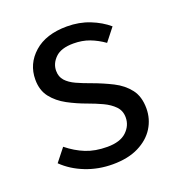

<svg xmlns="http://www.w3.org/2000/svg" viewBox="-100 -580 619 674"><g transform="rotate(-20 209.5 -243.0)"><path d="M209.5 12Q155.8 12 108.6 -6.6Q61.4 -25.1 28.1 -57.7L66 -105.6Q97.8 -79.9 132.4 -66Q167 -52.1 212.2 -52.1Q260.1 -52.1 283.9 -74.4Q307.7 -96.8 307.7 -127.6Q307.7 -152.6 291.6 -169.2Q275.5 -185.7 250.6 -197.4Q225.6 -209 198 -219Q161.8 -232 129 -249.6Q96.2 -267.3 75.5 -293.7Q54.8 -320.2 54.8 -360.1Q54.8 -418.9 99.4 -458.5Q144 -498.1 222.5 -498.1Q268.1 -498.1 306.9 -482.8Q345.7 -467.4 373.6 -443.5L335.8 -395.5Q310.3 -413.6 283.3 -423.8Q256.3 -434 223.5 -434Q177.4 -434 155.7 -412.8Q134 -391.6 134 -364.3Q134 -341.9 147.2 -327.3Q160.4 -312.7 183.7 -302Q207 -291.4 237.1 -280.7Q275.1 -266.8 309.5 -249.5Q344 -232.1 365.4 -204.5Q386.8 -176.9 386.8 -132.5Q386.8 -93.1 366.4 -60.3Q346 -27.6 306.4 -7.8Q266.8 12 209.5 12Z"/></g></svg>

Font: Source Sans 3
Style: Regular
Weight: 200
Designer: Paul D. Hunt
Foundry: Adobe
Version: Version 3.046;hotconv 1.0.118;makeotfexe 2.5.65603